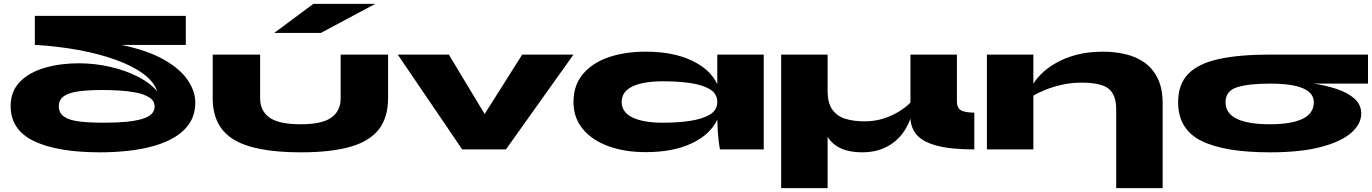

<svg xmlns="http://www.w3.org/2000/svg" viewBox="-20 -772 7088 992"><path d="M498 15Q276 15 155.5 -43Q35 -101 35 -224Q35 -300 82.5 -349Q130 -398 210.5 -421.5Q291 -445 388 -445Q470 -445 550 -426.5Q630 -408 694 -375Q758 -342 792 -300Q776 -350 720 -391Q664 -432 578 -463Q492 -494 386 -513.5Q280 -533 163 -540H160V-690H940V-540H607Q742 -512 826.5 -464Q911 -416 950 -358Q989 -300 989 -243Q989 -182 961 -138Q933 -94 884.5 -64.5Q836 -35 773.5 -17.5Q711 0 640 7.5Q569 15 498 15ZM518 -138Q650 -138 714.5 -157.5Q779 -177 779 -221Q779 -251 751.5 -268.5Q724 -286 681.5 -294Q639 -302 592.5 -304.5Q546 -307 508 -307Q440 -307 389.5 -300.5Q339 -294 311.5 -276Q284 -258 284 -224Q284 -187 312 -168.5Q340 -150 392.5 -144Q445 -138 518 -138Z M1985 -490V-264Q1985 -166 1938 -104.5Q1891 -43 1791.5 -14Q1692 15 1534 15Q1296 15 1187.5 -51Q1079 -117 1079 -264V-490H1324V-264Q1324 -199 1372.5 -164.5Q1421 -130 1534 -130Q1644 -130 1692 -164.5Q1740 -199 1740 -264V-490ZM1397 -602 1599 -752H1919L1638 -602Z M2943 -490 2594 0H2368L2035 -490H2299L2484 -183L2678 -490Z M3316 14Q3208 14 3124 -16.5Q3040 -47 2991.5 -105Q2943 -163 2943 -245Q2943 -331 2991.5 -389Q3040 -447 3124 -476Q3208 -505 3316 -505Q3457 -505 3553.5 -459.5Q3650 -414 3686 -337V-490H3926V0H3700Q3698 -6 3693 -44.5Q3688 -83 3686 -154Q3650 -77 3554 -31.5Q3458 14 3316 14ZM3406 -138Q3482 -138 3545.5 -147.5Q3609 -157 3647.5 -180Q3686 -203 3686 -245Q3686 -288 3647.5 -311Q3609 -334 3545.5 -343Q3482 -352 3406 -352Q3304 -352 3248 -325.5Q3192 -299 3192 -245Q3192 -192 3248 -165Q3304 -138 3406 -138Z M5014 0Q4895 0 4823.5 -18.5Q4752 -37 4719.5 -72Q4687 -107 4684 -159Q4674 -131 4655.5 -100.5Q4637 -70 4607 -44Q4577 -18 4534.5 -1.5Q4492 15 4434 15Q4306 15 4256 -65V200H4016V-490H4256V-303Q4256 -238 4281.5 -204Q4307 -170 4350 -157.5Q4393 -145 4446 -145Q4500 -145 4546 -160Q4592 -175 4627.5 -197.5Q4663 -220 4684 -242V-490H4924V-250Q4924 -211 4948 -200.5Q4972 -190 5014 -190Z M5079 -490H5319V-339Q5332 -362 5360.5 -390.5Q5389 -419 5433 -445Q5477 -471 5538.5 -488Q5600 -505 5679 -505Q5738 -505 5793 -492.5Q5848 -480 5891.5 -450Q5935 -420 5961 -368Q5987 -316 5987 -237V200H5747V-207Q5747 -282 5708 -313.5Q5669 -345 5567 -345Q5516 -345 5468.5 -334.5Q5421 -324 5382.5 -308.5Q5344 -293 5319 -278V0H5079Z M6542 15Q6304 15 6185.5 -45Q6067 -105 6067 -244Q6067 -337 6119.5 -390.5Q6172 -444 6277.5 -467Q6383 -490 6542 -490V-355V-490H7048V-340H6768Q6829 -331 6885.5 -312.5Q6942 -294 6977.5 -263Q7013 -232 7013 -185Q7013 -131 6961 -85.5Q6909 -40 6804.5 -12.5Q6700 15 6542 15ZM6542 -130Q6652 -130 6710 -158Q6768 -186 6768 -244Q6768 -340 6542 -340Q6430 -340 6371 -321Q6312 -302 6312 -244Q6312 -186 6370.5 -158Q6429 -130 6542 -130Z"/></svg>

Font: Syne ExtraBold
Style: Regular
Weight: 800
Designer: Lucas Descroix
Foundry: Bonjour Monde
Version: Version 2.200; ttfautohint (v1.8.4)